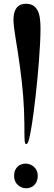

<svg xmlns="http://www.w3.org/2000/svg" viewBox="-20 -967 289 1023"><path d="M119.1 36.1Q106.9 36.1 95.5 31.5Q84 26.9 75 18.6Q65.9 10.3 60.5 -2Q55.2 -14.2 55.2 -29.8Q55.2 -48.3 61 -60.8Q66.9 -73.2 75.9 -81.1Q85 -88.9 95.9 -92Q106.9 -95.2 117.2 -95.2Q128.9 -95.2 140.1 -90.8Q151.4 -86.4 160.6 -78.4Q169.9 -70.3 175.5 -58.1Q181.2 -45.9 181.2 -30.8Q181.2 -14.6 176.3 -2.2Q171.4 10.3 162.8 18.8Q154.3 27.3 143.1 31.7Q131.8 36.1 119.1 36.1ZM119.1 -199.2Q114.7 -199.7 113 -207.5Q111.3 -215.3 110.6 -229.2Q109.9 -243.2 110.1 -262.7Q110.4 -282.2 109.9 -306.2Q109.4 -344.2 107.9 -381.1Q106.4 -418 103.5 -454.8Q100.6 -491.7 96.4 -529.3Q92.3 -566.9 86.9 -606.9Q81.1 -651.4 75 -689.2Q68.8 -727.1 63.7 -759Q58.6 -791 55.2 -816.9Q51.8 -842.8 51.8 -862.8Q51.8 -881.3 55.4 -896.7Q59.1 -912.1 67.1 -923.3Q75.2 -934.6 87.9 -940.7Q100.6 -946.8 118.2 -946.8Q142.1 -946.8 157.2 -937Q172.4 -927.2 180.9 -909.9Q189.5 -892.6 192.6 -868.4Q195.8 -844.2 195.8 -815.9Q195.8 -780.8 193.6 -736.6Q191.4 -692.4 187.7 -644.5Q184.1 -596.7 179.4 -547.9Q174.8 -499 169.7 -454.6Q164.6 -410.2 159.7 -372.8Q154.8 -335.4 150.9 -310.1Q142.1 -253.9 135 -226.1Q127.9 -198.2 119.1 -199.2Z"/></svg>

Font: Henny Penny
Style: Regular
Weight: 400
Version: Version 1.001